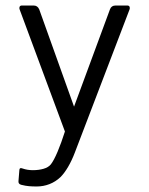

<svg xmlns="http://www.w3.org/2000/svg" viewBox="-20 -478 540 695"><path d="M57 191Q45 188 47 176L50 139Q50 127 62 132Q79 138 99 138Q120 138 137.5 133Q155 128 164 117Q175 103 188.5 71Q202 39 215 -2Q170 -124 51 -444Q49 -449 51 -453.5Q53 -458 59 -458H102Q116 -458 122 -444L248 -92L378 -444Q383 -458 398 -458H441Q447 -458 449 -453.5Q451 -449 449 -444L251 74Q240 103 226.5 126Q213 149 199 163Q181 180 159 188.5Q137 197 113 197Q98 197 85.5 196Q73 195 57 191Z"/></svg>

Font: NanumGothicCoding
Style: Regular
Weight: 400
Monospace: yes
Designer: Kwon Bruce; Nicolas Noh; Sung-woo Choi; Go-un Cha; Soo-hyun Park;
Foundry: NHN Corporation
Version: Version 2.000;PS 1;hotconv 1.0.49;makeotf.lib2.0.14853